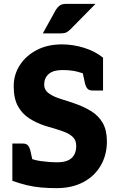

<svg xmlns="http://www.w3.org/2000/svg" viewBox="-20 -967 614 995"><path d="M273 8Q229 8 191.5 4.5Q154 1 118.5 -7.5Q83 -16 44 -30V-137L99 -163Q143 -139 189 -132.5Q235 -126 278 -126Q309 -126 330.5 -135Q352 -144 363.5 -163Q375 -182 375 -211Q375 -237 361 -253Q347 -269 323 -279.5Q299 -290 271 -298Q243 -306 214 -315Q168 -330 131 -354Q94 -378 72.5 -417.5Q51 -457 51 -520Q51 -580 82.5 -629Q114 -678 170 -707.5Q226 -737 301 -737Q359 -737 416.5 -719Q474 -701 514 -668V-584L445 -574Q414 -587 381 -595.5Q348 -604 303 -604Q256 -604 232.5 -583.5Q209 -563 209 -529Q209 -500 234 -482.5Q259 -465 297 -453.5Q335 -442 372 -429Q417 -413 454 -390Q491 -367 512.5 -329.5Q534 -292 534 -234Q534 -164 502 -109Q470 -54 411.5 -23Q353 8 273 8ZM405 -606 514 -584V-498H458Q441 -498 432.5 -508.5Q424 -519 420 -537ZM153 -115 44 -137V-223H100Q117 -223 125.5 -212.5Q134 -202 138 -184ZM202 -794 270 -917Q279 -931 290.5 -939Q302 -947 325 -947H475L345 -815Q334 -804 323.5 -799Q313 -794 295 -794Z"/></svg>

Font: Aleo Black
Style: Regular
Weight: 900
Designer: Alessio Laiso
Foundry: Alessio Laiso
Version: Version 2.001;gftools[0.9.29]